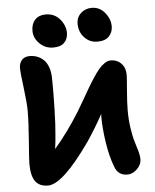

<svg xmlns="http://www.w3.org/2000/svg" viewBox="-62 -1009 860 1062"><g transform="rotate(-5 368.0 -478.0)"><path d="M502.9 -768.1Q460.4 -768.1 431.2 -799.1Q401.9 -830.1 401.9 -877Q401.9 -911.1 426.5 -934.1Q451.2 -957 486.8 -957Q531.2 -957 560.1 -921.6Q588.9 -886.2 588.9 -846.2Q588.9 -813.5 567.9 -790.8Q546.9 -768.1 502.9 -768.1ZM256.8 -756.8Q212.9 -756.8 181.4 -787.6Q149.9 -818.4 149.9 -858.9Q149.9 -897.5 171.4 -920.2Q192.9 -942.9 230 -942.9Q278.8 -942.9 308.8 -907.7Q338.9 -872.6 338.9 -831.1Q338.9 -798.8 318.8 -777.8Q298.8 -756.8 256.8 -756.8ZM162.1 1Q113.3 1 91.1 -30.3Q68.8 -61.5 68.8 -128.9Q68.8 -148.9 76.9 -252.9Q85 -356.9 85 -418.9Q85 -464.4 74 -550.3Q63 -636.2 63 -658.2Q63 -686 78.1 -703.6Q93.3 -721.2 122.1 -721.2Q144 -721.2 163.1 -714.1Q182.1 -707 198.5 -692.1Q214.8 -677.2 224.6 -650.4Q234.4 -623.5 234.9 -587.9Q236.3 -515.6 233.9 -419.4Q231.4 -323.2 226.1 -272.9Q224.1 -241.7 217.8 -196.8Q290 -279.8 358.9 -390.1Q374.5 -415.5 396.7 -454.1Q418.9 -492.7 433.3 -517.6Q447.8 -542.5 467 -571.8Q486.3 -601.1 501 -618.2Q515.6 -635.3 532.7 -646.7Q549.8 -658.2 565.9 -658.2Q602.1 -658.2 625 -634.3Q647.9 -610.4 647.9 -571.8Q647.9 -558.1 642.1 -486.8Q636.2 -415.5 636.2 -375Q636.2 -321.3 643.6 -273.4Q650.9 -225.6 659.7 -198.5Q668.5 -171.4 675.8 -144.5Q683.1 -117.7 683.1 -101.1Q683.1 -69.3 658 -45.2Q632.8 -21 605 -21Q552.2 -21 534.2 -71.8Q512.2 -129.9 500 -208.5Q487.8 -287.1 487.8 -356.9Q487.8 -365.2 488.8 -368.2Q449.7 -295.9 398.9 -220.2Q243.2 1 162.1 1Z"/></g></svg>

Font: Shantell Sans Irregular
Style: Bold
Weight: 700
Designer: Stephen Nixon, Anya Danilova, Shantell Martin
Foundry: Arrow Type
Version: Version 1.006;[9816181b4]